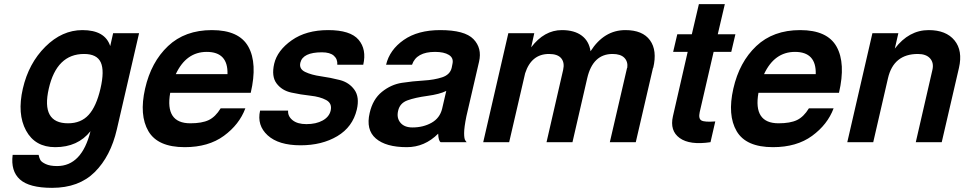

<svg xmlns="http://www.w3.org/2000/svg" viewBox="-20 -685 4646 925"><path d="M385 -425Q253 -425 215 -258Q177 -91 308 -91Q370 -91 407 -131.5Q444 -172 464 -258Q484 -344 465.5 -384.5Q447 -425 385 -425ZM416 -53Q355 24 246 24Q149 24 105.5 -56Q62 -136 90 -258Q118 -380 198.5 -460Q279 -540 377 -540Q486 -540 511 -463L525 -525H650L543 -62Q513 68 436.5 144Q360 220 231 220Q121 220 76 179.5Q31 139 41 61H166Q169 76 174.5 86Q180 96 200.5 105.5Q221 115 255 115Q374 115 416 -53Z M976 -435Q877 -435 827 -328H1076Q1079 -435 976 -435ZM870 24Q740 24 695 -53Q650 -130 679 -258Q708 -386 789.5 -463Q871 -540 1001 -540Q1132 -540 1176.5 -460Q1221 -380 1188 -238H800Q774 -91 897 -91Q953 -91 985.5 -106.5Q1018 -122 1043 -163H1162Q1133 -85 1058.5 -30.5Q984 24 870 24Z M1561 -540Q1668 -540 1707.5 -493.5Q1747 -447 1730 -373H1605Q1607 -400 1588.5 -416.5Q1570 -433 1531 -433Q1439 -433 1427 -383Q1420 -353 1450 -338.5Q1480 -324 1526 -317.5Q1572 -311 1617 -299.5Q1662 -288 1687.5 -252.5Q1713 -217 1699 -157Q1679 -73 1605 -29Q1531 15 1428 15Q1322 15 1269.5 -33Q1217 -81 1233 -152H1368Q1366 -125 1389.5 -106Q1413 -87 1456 -87Q1503 -87 1534.5 -104.5Q1566 -122 1573 -152Q1581 -187 1551.5 -203Q1522 -219 1475.5 -224Q1429 -229 1383.5 -239Q1338 -249 1312.5 -283Q1287 -317 1301 -378Q1316 -442 1385.5 -491Q1455 -540 1561 -540Z M2160 -378Q2166 -406 2142.5 -420.5Q2119 -435 2076 -435Q1986 -435 1965 -373H1840Q1857 -445 1925 -492.5Q1993 -540 2101 -540Q2219 -540 2261 -496.5Q2303 -453 2288 -388L2227 -125Q2216 -71 2216 -43.5Q2216 -16 2222 -8L2228 0H2103Q2092 -7 2091 -41Q2026 24 1940 24Q1839 24 1790.5 -18Q1742 -60 1761 -141Q1776 -207 1820 -242.5Q1864 -278 1916.5 -286Q1969 -294 2020.5 -297Q2072 -300 2110 -312.5Q2148 -325 2156 -358ZM2110 -161 2130 -247Q2098 -231 2039 -223Q1980 -215 1943 -201.5Q1906 -188 1898 -151Q1890 -117 1909 -94Q1928 -71 1967 -71Q2019 -71 2059 -93.5Q2099 -116 2110 -161Z M2308 0 2429 -525H2554L2539 -457Q2602 -540 2687 -540Q2747 -540 2782.5 -513.5Q2818 -487 2825 -438Q2890 -540 2993 -540Q3076 -540 3111.5 -491Q3147 -442 3127 -358H3126L3043 0H2918L3001 -358H3002Q3006 -388 2988 -406.5Q2970 -425 2931 -425Q2836 -425 2809 -308L2738 0H2613L2693 -348Q2701 -383 2684 -404Q2667 -425 2625 -425Q2540 -425 2510 -332L2433 0Z M3223 -435 3243 -520H3313L3347 -665H3472L3438 -520H3523L3503 -435H3418L3351 -145Q3344 -113 3359.5 -104.5Q3375 -96 3426 -100L3403 0Q3303 15 3254.5 -20Q3206 -55 3222 -125L3293 -435Z M3810 -435Q3711 -435 3661 -328H3910Q3913 -435 3810 -435ZM3704 24Q3574 24 3529 -53Q3484 -130 3513 -258Q3542 -386 3623.5 -463Q3705 -540 3835 -540Q3966 -540 4010.5 -460Q4055 -380 4022 -238H3634Q3608 -91 3731 -91Q3787 -91 3819.5 -106.5Q3852 -122 3877 -163H3996Q3967 -85 3892.5 -30.5Q3818 24 3704 24Z M4062 0 4183 -525H4308L4291 -451Q4359 -540 4454 -540Q4538 -540 4578.5 -490.5Q4619 -441 4600 -358L4517 0H4392L4472 -348Q4480 -382 4461 -403.5Q4442 -425 4402 -425Q4285 -425 4258 -308L4187 0Z"/></svg>

Font: Miedinger
Style: Bold-Italic
Weight: 700
Italic angle: -13°
Version: Version 001.000